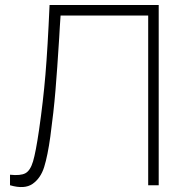

<svg xmlns="http://www.w3.org/2000/svg" viewBox="-20 -740 724 767"><path d="M20 -42Q62 -37.5 81.5 -48Q101 -58.5 112 -95.2Q123 -132 136 -221Q152.5 -335 161.5 -441.8Q170.5 -548.5 178 -720H614V0H572V-678H222Q220.5 -655.5 219 -633.2Q217.5 -611 216.5 -589.5Q208.5 -461.5 201.5 -377.5Q194.5 -293.5 181 -194Q170.5 -118 156.5 -73Q142.5 -28 110.2 -5.5Q78 17 20 0Z"/></svg>

Font: Manrope
Style: Regular
Weight: 400
Designer: Mikhail Sharanda
Foundry: Mikhail Sharanda
Version: Version 4.503